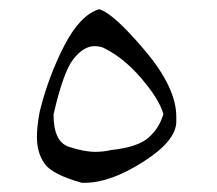

<svg xmlns="http://www.w3.org/2000/svg" viewBox="-20 -554 470 416"><path d="M66 -312Q85 -389 119.5 -455.5Q154 -522 195 -534Q226 -525 294 -444.5Q362 -364 362 -301Q362 -296 362 -291Q362 -249 290.5 -203.5Q219 -158 164 -158Q160 -158 157 -158Q93 -176 76.5 -199.5Q60 -223 60 -257Q60 -281 66 -312ZM221 -229Q278 -235 301.5 -255.5Q325 -276 334 -307Q325 -339 286 -384.5Q247 -430 203 -451Q194 -454 185 -454Q161 -454 139 -426Q117 -398 96 -306Q96 -247 129 -236Q162 -225 187 -225Q204 -225 221 -229Z"/></svg>

Font: New Athena Unicode
Style: Regular
Weight: 400
Designer: J. Rusten 1997; rev. by R. Hancock 2001, 2002, rev. by D. Mastronarde 2002-2021
Foundry: GreekKeys New Athena Unicode
Version: Version 5.008